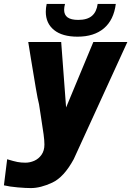

<svg xmlns="http://www.w3.org/2000/svg" viewBox="-46 -764 670 979"><path d="M84 65.5Q106.5 65.5 128.8 55.8Q151 46 165.8 25Q180.5 4 180.5 -27Q180.5 -47.5 176.2 -79.5Q172 -111.5 162 -174L153 -232.5Q146.5 -256.5 136.8 -313.8Q127 -371 111 -469Q100.5 -538.5 98 -550H266L291 -216L430 -550H603.5L330 47.5Q280 139.5 220.5 167.2Q161 195 111.5 195Q85.5 195 44.5 191.5Q3.5 188 -26 181L-9.5 48Q25 58.5 43.2 62Q61.5 65.5 84 65.5ZM187.5 -704Q187.5 -723 192 -744H285.5Q281 -727.5 281 -714Q281 -688 298.8 -675.2Q316.5 -662.5 353 -662.5Q398.5 -662.5 422.5 -682.8Q446.5 -703 452 -744H544.5Q534 -662 483.8 -619.5Q433.5 -577 349.5 -577Q271.5 -577 229.5 -611Q187.5 -645 187.5 -704Z"/></svg>

Font: JuliaMono Black
Style: Italic
Weight: 900
Italic angle: -9°
Monospace: yes
Designer: cormullion
Foundry: corm
Version: Version 0.057; ttfautohint (v1.8.4)